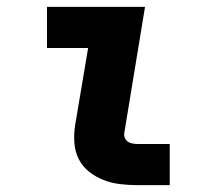

<svg xmlns="http://www.w3.org/2000/svg" viewBox="-20 -540 640 560"><path d="M382 0Q356 0 330.5 -3Q305 -6 282 -15Q259 -24 240 -39Q221 -54 210 -75.5Q199 -97 197 -122.5Q195 -148 199 -174L237 -400H117V-520H403L343 -155Q341 -147 343.5 -139.5Q346 -132 352 -127.5Q358 -123 366 -121.5Q374 -120 382 -120H475V0Z"/></svg>

Font: Iosevka SS04 Hv Ex Obl
Style: Regular
Weight: 900
Width: 7
Italic angle: -9°
Monospace: yes
Designer: Belleve Invis
Foundry: Belleve Invis
Version: Version 19.0.0; ttfautohint (v1.8.4)